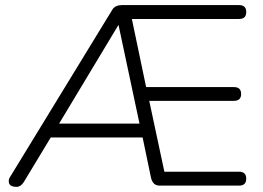

<svg xmlns="http://www.w3.org/2000/svg" viewBox="-20 -725 1029 750"><path d="M210.9 -242.2H524.9L442.9 -627.9ZM914.1 -54.2Q941.9 -54.2 941.9 -27.1Q941.9 0 914.1 0H603Q577.1 0 569.8 -30.8L537.1 -188H178.2L73.2 -14.2Q61 4.9 44.9 4.9Q14.2 4.9 14.2 -17.1Q14.2 -25.9 19 -33.2L419.9 -689Q431.2 -705.1 456.1 -705.1H914.1Q941.9 -705.1 941.9 -678Q941.9 -650.9 914.1 -650.9H495.1L550.8 -384.8H894Q921.9 -384.8 921.9 -357.9Q921.9 -331.1 894 -331.1H563L622.1 -54.2Z"/></svg>

Font: Nunito-Light
Style: Regular
Weight: 300
Designer: Vernon Adams
Foundry: newtypography
Version: Version 3.000